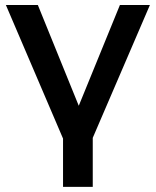

<svg xmlns="http://www.w3.org/2000/svg" viewBox="-20 -559 619 763"><path d="M348.6 183.6V-11.2L575.7 -539.1H456.5L293 -138.7L130.4 -539.1H3.4L230.5 -8.3V183.6Z"/></svg>

Font: Winston Medium
Style: Regular
Weight: 500
Designer: Vernon Adams, Kim Jin-seong, David Berlow, Cristiano Sobral
Foundry: The Winston Project Authors
Version: Version 3.004